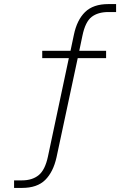

<svg xmlns="http://www.w3.org/2000/svg" viewBox="-20 -733 640 941"><path d="M49 188V151H88Q138 151 169.5 125.5Q201 100 215 34L318 -451L328 -448H187V-484H333L323 -472L342 -562Q357 -635 397 -674Q437 -713 511 -713H549V-674H511Q460 -674 429 -650Q398 -626 384 -558L366 -472L357 -484H500V-448H346L362 -453L257 38Q241 110 201.5 149Q162 188 88 188Z"/></svg>

Font: Nunito Sans 12pt ExtraLight
Style: Regular
Weight: 200
Designer: Vernon Adams
Foundry: Vernon Adams
Version: Version 3.101;gftools[0.9.27]